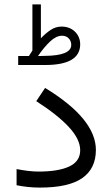

<svg xmlns="http://www.w3.org/2000/svg" viewBox="-20 -852 510 871"><path d="M111.3 -598.1Q115.7 -604.5 119.6 -611.1Q123.5 -617.7 127 -622.6V-832H165.5V-678.2Q186 -700.2 209.2 -715.8Q232.4 -731.4 258.8 -731.4Q296.4 -731.4 320.1 -708.3Q343.8 -685.1 343.8 -649.9Q342.8 -557.1 184.6 -557.1H62.5V-598.1ZM184.1 -598.6Q303.2 -599.6 303.2 -648.4Q303.2 -666 291.7 -678Q280.3 -689.9 261.2 -689.9Q234.9 -689.9 207 -663.6Q179.2 -637.2 152.3 -597.7ZM55.2 -85Q113.3 -73.7 154.8 -73.7Q245.1 -73.7 294.4 -96.9Q343.8 -120.1 343.8 -170.4Q343.8 -220.2 292.5 -275.6Q241.2 -331.1 144.5 -393.1L184.6 -453.1Q300.8 -382.3 357.9 -312Q415 -241.7 415 -171.9Q415 -87.4 353.3 -44.2Q291.5 -1 161.1 -1Q132.8 -1 106 -3.9Q79.1 -6.8 55.2 -11.7Z"/></svg>

Font: Vazir Light FD
Style: Light-FD
Weight: 300
Designer: Saber Rastikerdar
Foundry: Saber Rastikerdar
Version: Version 30.1.0